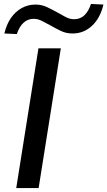

<svg xmlns="http://www.w3.org/2000/svg" viewBox="-20 -949 542 969"><path d="M62 0 174 -705H287L175 0ZM65 -777 2 -780Q13 -826 35 -858Q57 -890 89 -908Q121 -926 159 -926Q190 -926 217.5 -913Q245 -900 270 -886Q292 -873 312.5 -862.5Q333 -852 354 -852Q385 -852 406 -872Q427 -892 439 -929L502 -926Q486 -858 444.5 -819Q403 -780 346 -780Q314 -780 287 -793Q260 -806 234 -821Q212 -833 191.5 -843.5Q171 -854 150 -854Q120 -854 98.5 -834Q77 -814 65 -777Z"/></svg>

Font: Nunito Sans 10pt SemiExpanded SemiBold
Style: Italic
Weight: 600
Width: 6
Italic angle: -9°
Designer: Vernon Adams
Foundry: Vernon Adams
Version: Version 3.101;gftools[0.9.27]